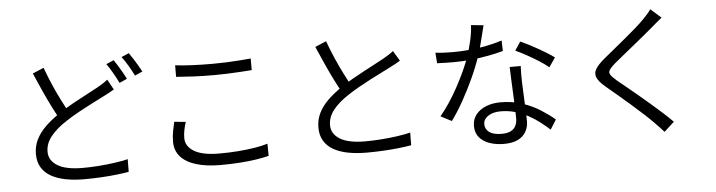

<svg xmlns="http://www.w3.org/2000/svg" viewBox="-51 -1050 5041 1351"><g transform="rotate(-5 2470.0 -375.0)"><path d="M760.3 -570.2Q743.6 -559.7 724.7 -549.8Q705.7 -539.9 683.6 -528.5Q650 -511.5 603.8 -488.1Q557.7 -464.7 506.5 -436.7Q455.4 -408.7 406.5 -376.5Q336.9 -331.1 297.3 -281.3Q257.6 -231.5 257.6 -174.1Q257.6 -112.3 316.9 -75.8Q376.2 -39.3 494.8 -39.3Q549.7 -39.3 608.8 -43.7Q667.9 -48.1 722.2 -55.9Q776.6 -63.7 815 -73.1L814.2 16.2Q777.2 22.9 727.1 28.6Q677 34.3 618.9 37.6Q560.9 40.9 498.2 40.9Q427.9 40.9 368.7 29.6Q309.5 18.2 266.1 -6Q222.7 -30.1 198.7 -69.6Q174.6 -109.1 174.6 -165.3Q174.6 -219.7 197.5 -266.5Q220.4 -313.4 263.5 -355.4Q306.5 -397.3 364.9 -436.3Q416.4 -470.6 469.2 -499.8Q521.9 -529.1 569.2 -553.4Q616.5 -577.6 648.6 -595.8Q670.2 -608.3 687.3 -619.1Q704.3 -630 720.2 -643.1ZM281.3 -765.2Q304.5 -701.4 331.2 -639.9Q358 -578.4 385.1 -525.3Q412.2 -472.2 435.2 -432L366.9 -390.7Q342 -432 314 -487.8Q286 -543.7 257.6 -606.9Q229.3 -670.1 202.5 -731.8ZM777.2 -775.2Q790.2 -757.2 805 -732.6Q819.8 -708.1 834.2 -683.1Q848.6 -658.1 858.9 -637L804.7 -612.9Q789.9 -643.9 767 -684Q744.1 -724.1 723.4 -752.5ZM887.4 -815.3Q901 -796.9 916.6 -772Q932.2 -747.1 947.1 -722.3Q962 -697.5 971.3 -678.7L917.5 -654.6Q901.3 -687.4 878.7 -726Q856.1 -764.6 834.2 -792.6Z M1204.8 -702Q1259 -695.4 1326.6 -692.4Q1394.1 -689.4 1469 -689.4Q1517.2 -689.4 1565.6 -691.4Q1614 -693.4 1658.5 -696.7Q1703 -700 1738.9 -703.4V-621.3Q1705.1 -618.9 1659.9 -615.9Q1614.6 -612.9 1565.3 -611.1Q1516 -609.3 1469.4 -609.3Q1394.3 -609.3 1329 -612.5Q1263.8 -615.6 1204.8 -620.3ZM1244.9 -298.7Q1235.3 -269.4 1229.8 -241.2Q1224.4 -213 1224.4 -185.4Q1224.4 -128.1 1283.3 -92.3Q1342.1 -56.5 1462 -56.5Q1531.5 -56.5 1595.1 -61.5Q1658.7 -66.5 1712.5 -75.2Q1766.4 -83.9 1804 -95.9L1805 -9.9Q1769.2 -0.5 1716.7 7.6Q1664.1 15.7 1599.9 20.3Q1535.6 24.9 1464.4 24.9Q1362.9 24.9 1291 3Q1219.2 -18.9 1181.3 -61.8Q1143.4 -104.7 1143.4 -167.5Q1143.4 -206.8 1150.3 -241.7Q1157.2 -276.5 1164 -306.6Z M2783.5 -596.7Q2767.3 -586.2 2748.3 -576.1Q2729.3 -566 2706.9 -554.6Q2681.8 -541.2 2645.1 -523.2Q2608.5 -505.1 2566.2 -483.3Q2523.9 -461.4 2481.7 -437.4Q2439.5 -413.5 2402.8 -389.4Q2333.3 -344.1 2293.6 -294.3Q2254 -244.4 2254 -187.1Q2254 -125.3 2313.3 -88.8Q2372.6 -52.3 2491.1 -52.3Q2546 -52.3 2605.1 -56.7Q2664.2 -61.1 2718.6 -68.8Q2772.9 -76.6 2811.4 -86.4L2810.6 3.2Q2773.5 9.6 2723.4 15.3Q2673.3 21 2615.3 24.3Q2557.2 27.6 2494.5 27.6Q2424.2 27.6 2365 16.4Q2305.9 5.2 2262.5 -18.9Q2219.1 -43.1 2195 -82.6Q2171 -122 2171 -178.2Q2171 -232.6 2194.1 -279.5Q2217.1 -326.4 2260.2 -368.3Q2303.3 -410.3 2361.7 -449.3Q2399.9 -475.3 2443.4 -499.9Q2486.9 -524.4 2529.2 -547.1Q2571.5 -569.9 2607.9 -588.7Q2644.3 -607.6 2668.7 -621.2Q2690.3 -634.1 2707.4 -644.7Q2724.5 -655.3 2740.4 -668.4ZM2277.6 -778.1Q2300.8 -714.4 2327.6 -653.1Q2354.4 -591.8 2381.4 -538.7Q2408.5 -485.6 2431.5 -445L2363.3 -403.6Q2338.3 -444.9 2310.4 -500.8Q2282.4 -556.7 2254 -619.9Q2225.6 -683 2198.8 -744.8Z M3037 -630.6Q3064.6 -627.2 3095.9 -625.7Q3127.2 -624.2 3159.5 -624.2Q3213.9 -624.2 3272.5 -629.2Q3331 -634.3 3391.1 -645.7Q3451.1 -657.1 3508.7 -675.6L3510.9 -601.2Q3462.1 -587.8 3403.7 -576.9Q3345.2 -566 3282.8 -559.5Q3220.4 -553.1 3159.3 -553.1Q3131.9 -553.1 3101.3 -553.8Q3070.8 -554.4 3042.5 -555.8ZM3391.3 -793.7Q3385.3 -769.8 3376.3 -732.7Q3367.3 -695.7 3356.5 -655.3Q3345.6 -614.9 3333.7 -579.2Q3309.8 -507.2 3273.1 -427.4Q3236.4 -347.5 3194.4 -272.7Q3152.4 -197.8 3110.6 -141.7L3033.5 -181.6Q3066.9 -220.9 3100.2 -271.2Q3133.5 -321.5 3163.1 -376.2Q3192.7 -430.9 3217.1 -483.9Q3241.4 -536.8 3256.6 -581.3Q3273 -628.6 3287.2 -689.2Q3301.4 -749.9 3303.4 -802.4ZM3627.1 -485Q3625.7 -454.2 3625.3 -429.4Q3624.9 -404.5 3625.9 -377.3Q3626.9 -352.6 3628.4 -315.4Q3629.9 -278.1 3631.9 -236.6Q3633.9 -195 3635.4 -157.1Q3636.9 -119.1 3636.9 -94Q3636.9 -54.4 3618.8 -21.4Q3600.7 11.6 3562.5 31.1Q3524.3 50.7 3462 50.7Q3406.9 50.7 3361.9 35.3Q3316.8 20 3289.6 -11.9Q3262.3 -43.7 3262.3 -93.2Q3262.3 -139.5 3288.6 -173.2Q3314.9 -206.8 3360.2 -225Q3405.5 -243.2 3461.8 -243.2Q3546.3 -243.2 3616.7 -219.5Q3687.1 -195.9 3743.3 -159.9Q3799.6 -124 3840.9 -88.6L3798.1 -20.8Q3769.1 -46.7 3733.6 -74.7Q3698 -102.8 3655.2 -126.3Q3612.4 -149.9 3563.4 -164.8Q3514.3 -179.8 3459.1 -179.8Q3403.8 -179.8 3369.8 -157.1Q3335.8 -134.5 3335.8 -99.7Q3335.8 -64.7 3364.7 -43Q3393.7 -21.3 3452.1 -21.3Q3493.7 -21.3 3518.1 -34.4Q3542.4 -47.5 3552.7 -70.2Q3563.1 -92.8 3563.1 -119.6Q3563.1 -148.3 3561.4 -193Q3559.7 -237.7 3557.2 -289.4Q3554.7 -341.1 3552.5 -392.5Q3550.3 -443.9 3548.9 -485ZM3827 -458.4Q3800.1 -481.8 3758.9 -507.8Q3717.8 -533.8 3674.6 -557.5Q3631.5 -581.1 3598.3 -596.1L3638.5 -657Q3665.5 -645 3698.6 -628.1Q3731.6 -611.2 3764.8 -592.3Q3797.9 -573.4 3826.3 -555.5Q3854.6 -537.6 3872.2 -524.2Z M4644 -737.8Q4628.2 -725.8 4608.1 -708.6Q4588 -691.4 4575.3 -680.5Q4549.5 -658.3 4512.2 -627.5Q4474.9 -596.7 4434 -563.5Q4393 -530.3 4354.8 -499.5Q4316.6 -468.8 4288.9 -445.3Q4259.4 -419.4 4249 -402.5Q4238.6 -385.5 4249.5 -368.7Q4260.4 -352 4292.4 -324.5Q4319.7 -302 4355.9 -272.6Q4392.2 -243.1 4432.7 -209Q4473.2 -174.9 4515 -139.1Q4556.7 -103.3 4595.6 -68Q4634.5 -32.6 4666.4 -0.6L4595.1 64.6Q4563.6 28.9 4526.4 -8.3Q4499.9 -35.2 4460.8 -71.2Q4421.7 -107.1 4377.2 -145.9Q4332.6 -184.6 4289.3 -221.6Q4246 -258.5 4210.8 -287.5Q4163.4 -327.2 4150.4 -357.5Q4137.3 -387.8 4155 -417.8Q4172.6 -447.8 4217.7 -485.3Q4245.9 -508.7 4285.6 -541Q4325.4 -573.3 4368.1 -608.9Q4410.9 -644.4 4449.3 -677.7Q4487.6 -710.9 4512.6 -736.7Q4527.6 -752 4544.5 -770.9Q4561.4 -789.8 4569.5 -803.7Z"/></g></svg>

Font: Noto Sans TC Thin
Style: Regular
Weight: 100
Designer: Ryoko NISHIZUKA 西塚涼子 (kana, bopomofo & ideographs); Paul D. Hunt (Latin, Greek & Cyrillic); Sandoll Communications 산돌커뮤니
Foundry: Adobe
Version: Version 2.004-H2;hotconv 1.0.118;makeotfexe 2.5.65603